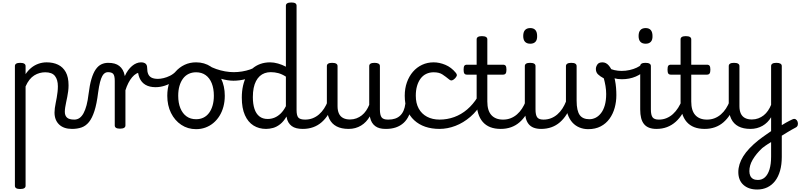

<svg xmlns="http://www.w3.org/2000/svg" viewBox="-20 -1021 6445 1546"><path d="M142 501Q121 501 110.5 494.5Q100 488 100 475V-489Q100 -502 110.5 -508.5Q121 -515 142 -515Q164 -515 175 -508.5Q186 -502 186 -489V-424Q205 -453 231 -474.5Q257 -496 289 -507.5Q321 -519 356 -519Q408 -519 447.5 -500Q487 -481 509.5 -440.5Q532 -400 532 -334Q532 -310 529 -286.5Q526 -263 521.5 -240.5Q517 -218 512.5 -197Q508 -176 505 -156.5Q502 -137 502 -120Q502 -91 519 -74.5Q536 -58 579 -58Q593 -58 599.5 -46.5Q606 -35 604.5 -20.5Q603 -6 592 5.5Q581 17 560 17Q493 17 456 -18.5Q419 -54 419 -115Q419 -131 421.5 -150.5Q424 -170 428.5 -191.5Q433 -213 437 -236Q441 -259 443.5 -281.5Q446 -304 446 -326Q446 -379 422.5 -409Q399 -439 344 -439Q322 -439 299.5 -433Q277 -427 256 -414Q235 -401 217.5 -379Q200 -357 186 -325V475Q186 488 175 494.5Q164 501 142 501Z M560 17Q551 17 547 5.5Q543 -6 545 -20.5Q547 -35 555 -46.5Q563 -58 578 -58Q602 -58 620.5 -71Q639 -84 653 -110Q667 -136 677 -174Q687 -212 693 -263Q702 -337 716.5 -385.5Q731 -434 751 -462.5Q771 -491 796 -503Q821 -515 851 -515Q860 -515 864.5 -503.5Q869 -492 868.5 -477.5Q868 -463 863 -451.5Q858 -440 849 -440Q837 -440 825.5 -433.5Q814 -427 804 -409.5Q794 -392 785.5 -359.5Q777 -327 770 -275Q759 -185 740.5 -127.5Q722 -70 696.5 -38.5Q671 -7 637 5Q603 17 560 17Z M946 15Q925 15 914.5 8.5Q904 2 904 -11V-369Q904 -411 892 -425.5Q880 -440 849 -440Q834 -440 827 -451.5Q820 -463 820 -477.5Q820 -492 828 -503.5Q836 -515 851 -515Q880 -515 902 -509Q924 -503 940.5 -490Q957 -477 968 -458Q979 -439 984 -413L985 -408Q996 -434 1011 -454.5Q1026 -475 1043 -489.5Q1060 -504 1078.5 -511.5Q1097 -519 1115 -519Q1134 -519 1143.5 -507Q1153 -495 1153 -479Q1153 -463 1143.5 -451Q1134 -439 1115 -439Q1097 -439 1078.5 -428.5Q1060 -418 1043.5 -398.5Q1027 -379 1013.5 -352.5Q1000 -326 990 -294V-11Q990 2 979 8.5Q968 15 946 15Z M1233 -319Q1184 -319 1151.5 -338Q1119 -357 1103.5 -393.5Q1088 -430 1088 -484L1115 -519Q1139 -519 1152 -508.5Q1165 -498 1165 -473Q1165 -444 1173.5 -424.5Q1182 -405 1201 -395.5Q1220 -386 1252 -386Q1271 -386 1297 -392Q1323 -398 1350 -411.5Q1377 -425 1399 -449Q1409 -460 1422.5 -456.5Q1436 -453 1441.5 -441.5Q1447 -430 1434 -415Q1411 -388 1378.5 -366Q1346 -344 1308.5 -331.5Q1271 -319 1233 -319Z M1559 19Q1492 19 1439.5 -16Q1387 -51 1357 -111.5Q1327 -172 1327 -250Q1327 -309 1344 -358Q1361 -407 1392.5 -443Q1424 -479 1466 -499Q1508 -519 1559 -519Q1626 -519 1678 -484.5Q1730 -450 1760 -389Q1790 -328 1790 -250Q1790 -203 1779 -162Q1768 -121 1747.5 -88Q1727 -55 1698.5 -31Q1670 -7 1634.5 6Q1599 19 1559 19ZM1559 -61Q1592 -61 1618.5 -74Q1645 -87 1663.5 -112Q1682 -137 1692 -172Q1702 -207 1702 -250Q1702 -308 1685 -350.5Q1668 -393 1636 -416Q1604 -439 1559 -439Q1526 -439 1499 -426Q1472 -413 1453.5 -388Q1435 -363 1425 -328.5Q1415 -294 1415 -250Q1415 -192 1432.5 -149.5Q1450 -107 1482 -84Q1514 -61 1559 -61Z M1860 -371Q1814 -371 1757.5 -387.5Q1701 -404 1636 -438Q1627 -443 1624.5 -454.5Q1622 -466 1625.5 -477.5Q1629 -489 1637 -494.5Q1645 -500 1657 -494Q1687 -477 1721.5 -465Q1756 -453 1792 -446.5Q1828 -440 1862 -440Q1895 -440 1929 -445.5Q1963 -451 1993.5 -461.5Q2024 -472 2045 -486Q2056 -494 2065.5 -483.5Q2075 -473 2077 -457Q2079 -441 2065 -431Q2017 -400 1963.5 -385.5Q1910 -371 1860 -371Z M2122 17Q2065 17 2021 -10.5Q1977 -38 1952 -94Q1927 -150 1927 -235Q1927 -287 1937 -331Q1947 -375 1966 -410Q1985 -445 2012.5 -469Q2040 -493 2076 -506Q2112 -519 2155 -519Q2185 -519 2218.5 -509.5Q2252 -500 2282 -484V-975Q2282 -988 2293 -994.5Q2304 -1001 2326 -1001Q2348 -1001 2358 -994.5Q2368 -988 2368 -975V-135Q2368 -90 2382.5 -74Q2397 -58 2437 -58Q2449 -58 2455 -46.5Q2461 -35 2459.5 -20.5Q2458 -6 2448 5.5Q2438 17 2418 17Q2390 17 2367.5 11.5Q2345 6 2329 -6Q2313 -18 2302.5 -35.5Q2292 -53 2288 -77L2287 -83Q2264 -43 2236 -21Q2208 1 2179 9Q2150 17 2122 17ZM2135 -63Q2164 -63 2190 -73.5Q2216 -84 2239.5 -106.5Q2263 -129 2282 -166V-404Q2251 -424 2221.5 -432Q2192 -440 2160 -440Q2134 -440 2111.5 -432Q2089 -424 2071.5 -408Q2054 -392 2041.5 -368Q2029 -344 2022.5 -312Q2016 -280 2016 -239Q2016 -184 2029 -144.5Q2042 -105 2068.5 -84Q2095 -63 2135 -63Z M2418 17Q2404 17 2397.5 5.5Q2391 -6 2392.5 -20.5Q2394 -35 2405 -46.5Q2416 -58 2437 -58Q2470 -58 2498 -69Q2526 -80 2549 -100Q2572 -120 2589.5 -147Q2607 -174 2619 -205Q2625 -220 2636.5 -218.5Q2648 -217 2656.5 -207Q2665 -197 2662 -186Q2647 -138 2623.5 -100.5Q2600 -63 2569.5 -36.5Q2539 -10 2501 3.5Q2463 17 2418 17Z M2787 17Q2729 17 2690 -3.5Q2651 -24 2631.5 -64.5Q2612 -105 2612 -166V-489Q2612 -502 2622.5 -508.5Q2633 -515 2654 -515Q2676 -515 2687 -508.5Q2698 -502 2698 -489V-166Q2698 -131 2709 -107Q2720 -83 2742.5 -71Q2765 -59 2798 -59Q2826 -59 2850 -68Q2874 -77 2893.5 -92.5Q2913 -108 2928 -130Q2943 -152 2953 -177V-489Q2953 -502 2963.5 -508.5Q2974 -515 2996 -515Q3017 -515 3028 -508.5Q3039 -502 3039 -489V-140Q3039 -95 3052.5 -76.5Q3066 -58 3103 -58Q3117 -58 3124 -46.5Q3131 -35 3129.5 -20.5Q3128 -6 3117 5.5Q3106 17 3084 17Q3058 17 3037.5 11.5Q3017 6 3001.5 -5.5Q2986 -17 2975.5 -34Q2965 -51 2960 -74L2958 -84Q2944 -60 2926.5 -41.5Q2909 -23 2887.5 -10Q2866 3 2841 10Q2816 17 2787 17Z M3089 17Q3075 17 3068.5 5.5Q3062 -6 3063.5 -20.5Q3065 -35 3076 -46.5Q3087 -58 3108 -58Q3138 -58 3161.5 -66Q3185 -74 3202 -90Q3219 -106 3229.5 -130Q3240 -154 3244 -186Q3246 -201 3259 -205.5Q3272 -210 3284.5 -205.5Q3297 -201 3295 -186Q3291 -133 3274 -94.5Q3257 -56 3230 -31.5Q3203 -7 3167.5 5Q3132 17 3089 17Z M3520 17Q3391 17 3315 -53Q3239 -123 3239 -250Q3239 -309 3256.5 -358Q3274 -407 3305 -443Q3336 -479 3378.5 -499Q3421 -519 3472 -519Q3518 -519 3566 -499Q3614 -479 3650 -435Q3661 -421 3658 -411.5Q3655 -402 3644 -390Q3631 -377 3620 -374Q3609 -371 3597 -381Q3569 -404 3542.5 -421.5Q3516 -439 3472 -439Q3439 -439 3412 -426Q3385 -413 3366.5 -388Q3348 -363 3338 -328.5Q3328 -294 3328 -250Q3328 -190 3351.5 -147Q3375 -104 3418.5 -81Q3462 -58 3520 -58Q3534 -58 3541.5 -46.5Q3549 -35 3549 -20.5Q3549 -6 3542 5.5Q3535 17 3520 17Z M3518 17Q3509 17 3504.5 5.5Q3500 -6 3500 -20.5Q3500 -35 3505 -46.5Q3510 -58 3519 -58Q3581 -58 3637.5 -78.5Q3694 -99 3741.5 -139.5Q3789 -180 3825 -238Q3830 -246 3841.5 -239Q3853 -232 3861.5 -220.5Q3870 -209 3865 -201Q3824 -129 3767.5 -80.5Q3711 -32 3647 -7.5Q3583 17 3518 17Z M4012 17Q3964 17 3928 3Q3892 -11 3867.5 -39Q3843 -67 3830.5 -108Q3818 -149 3818 -203V-420H3740Q3725 -420 3719 -429Q3713 -438 3713 -460Q3713 -483 3719 -491.5Q3725 -500 3740 -500H3818V-704Q3818 -717 3828.5 -723.5Q3839 -730 3860 -730Q3882 -730 3893 -723.5Q3904 -717 3904 -704V-500H4030Q4045 -500 4051.5 -491.5Q4058 -483 4058 -460Q4058 -438 4051.5 -429Q4045 -420 4030 -420H3904V-203Q3904 -167 3912 -140Q3920 -113 3936 -95Q3952 -77 3975.5 -67.5Q3999 -58 4030 -58Q4044 -58 4051 -46.5Q4058 -35 4056.5 -20.5Q4055 -6 4044 5.5Q4033 17 4012 17Z M4012 17Q3998 17 3991.5 5.5Q3985 -6 3986.5 -20.5Q3988 -35 3999 -46.5Q4010 -58 4031 -58Q4064 -58 4092 -69Q4120 -80 4143 -100Q4166 -120 4183.5 -147Q4201 -174 4213 -205Q4219 -220 4230.5 -218.5Q4242 -217 4250.5 -207Q4259 -197 4256 -186Q4241 -138 4217.5 -100.5Q4194 -63 4163.5 -36.5Q4133 -10 4095 3.5Q4057 17 4012 17Z M4337 17Q4303 17 4278 7.5Q4253 -2 4237 -21.5Q4221 -41 4213.5 -70.5Q4206 -100 4206 -140V-489Q4206 -502 4216.5 -508.5Q4227 -515 4248 -515Q4270 -515 4281 -508.5Q4292 -502 4292 -489V-140Q4292 -95 4305.5 -76.5Q4319 -58 4356 -58Q4370 -58 4377 -46.5Q4384 -35 4382.5 -20.5Q4381 -6 4370 5.5Q4359 17 4337 17ZM4250 -669Q4222 -669 4207.5 -684.5Q4193 -700 4193 -731Q4193 -763 4207.5 -779Q4222 -795 4250 -795Q4277 -795 4291 -779Q4305 -763 4305 -731Q4306 -700 4291.5 -684.5Q4277 -669 4250 -669Z M4337 17Q4323 17 4316.5 5.5Q4310 -6 4311.5 -20.5Q4313 -35 4324 -46.5Q4335 -58 4356 -58Q4389 -58 4417 -69Q4445 -80 4468 -100Q4491 -120 4508.5 -147Q4526 -174 4538 -205Q4544 -220 4555.5 -218.5Q4567 -217 4575.5 -207Q4584 -197 4581 -186Q4566 -138 4542.5 -100.5Q4519 -63 4488.5 -36.5Q4458 -10 4420 3.5Q4382 17 4337 17Z M4716 19Q4679 19 4646 5.5Q4613 -8 4589 -34.5Q4565 -61 4551 -101Q4537 -141 4537 -193V-489Q4537 -501 4547.5 -508Q4558 -515 4580 -515Q4603 -515 4613 -508Q4623 -501 4623 -489V-211Q4623 -169 4629.5 -140Q4636 -111 4648.5 -94Q4661 -77 4680.5 -69Q4700 -61 4726 -61Q4752 -61 4776 -73Q4800 -85 4819.5 -110Q4839 -135 4850 -173.5Q4861 -212 4861 -264Q4861 -296 4855.5 -328.5Q4850 -361 4842 -390Q4812 -406 4795 -422.5Q4778 -439 4778 -466Q4778 -483 4789.5 -501Q4801 -519 4831 -519Q4860 -519 4881.5 -494Q4903 -469 4917 -430Q4926 -405 4932 -375Q4938 -345 4940.5 -314.5Q4943 -284 4943 -255Q4943 -202 4929.5 -153Q4916 -104 4888 -65Q4860 -26 4817 -3.5Q4774 19 4716 19Z M4987 -383Q4953 -383 4923 -391.5Q4893 -400 4856 -419Q4845 -425 4844 -435.5Q4843 -446 4848.5 -456Q4854 -466 4862.5 -472Q4871 -478 4877 -475Q4899 -463 4927 -456.5Q4955 -450 4986 -450Q5018 -450 5049.5 -457Q5081 -464 5106.5 -476Q5132 -488 5145 -501Q5156 -514 5168.5 -508.5Q5181 -503 5186.5 -490Q5192 -477 5182 -465Q5151 -427 5100 -405Q5049 -383 4987 -383Z M5266 17Q5232 17 5207 7.5Q5182 -2 5166 -21.5Q5150 -41 5142.5 -70.5Q5135 -100 5135 -140V-489Q5135 -502 5145.5 -508.5Q5156 -515 5177 -515Q5199 -515 5210 -508.5Q5221 -502 5221 -489V-140Q5221 -95 5234.5 -76.5Q5248 -58 5285 -58Q5299 -58 5306 -46.5Q5313 -35 5311.5 -20.5Q5310 -6 5299 5.5Q5288 17 5266 17ZM5179 -669Q5151 -669 5136.5 -684.5Q5122 -700 5122 -731Q5122 -763 5136.5 -779Q5151 -795 5179 -795Q5206 -795 5220 -779Q5234 -763 5234 -731Q5235 -700 5220.5 -684.5Q5206 -669 5179 -669Z M5266 17Q5252 17 5245.5 5.5Q5239 -6 5240.5 -20.5Q5242 -35 5253 -46.5Q5264 -58 5285 -58Q5319 -58 5347.5 -70Q5376 -82 5399 -103Q5422 -124 5440.5 -153Q5459 -182 5472 -216Q5478 -231 5490 -229.5Q5502 -228 5510.5 -219Q5519 -210 5516 -199Q5500 -148 5476 -108Q5452 -68 5420.5 -40Q5389 -12 5350.5 2.5Q5312 17 5266 17Z M5654 17Q5606 17 5570 3Q5534 -11 5509.5 -39Q5485 -67 5472.5 -108Q5460 -149 5460 -203V-420H5382Q5367 -420 5361 -429Q5355 -438 5355 -460Q5355 -483 5361 -491.5Q5367 -500 5382 -500H5460V-704Q5460 -717 5470.5 -723.5Q5481 -730 5502 -730Q5524 -730 5535 -723.5Q5546 -717 5546 -704V-500H5672Q5687 -500 5693.5 -491.5Q5700 -483 5700 -460Q5700 -438 5693.5 -429Q5687 -420 5672 -420H5546V-203Q5546 -167 5554 -140Q5562 -113 5578 -95Q5594 -77 5617.5 -67.5Q5641 -58 5672 -58Q5686 -58 5693 -46.5Q5700 -35 5698.5 -20.5Q5697 -6 5686 5.5Q5675 17 5654 17Z M5654 17Q5640 17 5633.5 5.5Q5627 -6 5628.5 -20.5Q5630 -35 5641 -46.5Q5652 -58 5673 -58Q5706 -58 5734 -69Q5762 -80 5785 -100Q5808 -120 5825.5 -147Q5843 -174 5855 -205Q5861 -220 5872.5 -218.5Q5884 -217 5892.5 -207Q5901 -197 5898 -186Q5883 -138 5859.5 -100.5Q5836 -63 5805.5 -36.5Q5775 -10 5737 3.5Q5699 17 5654 17Z M6246 5Q6262 -5 6278 -15Q6294 -25 6309 -33.5Q6324 -42 6337 -48.5Q6350 -55 6361 -60Q6376 -67 6387 -60.5Q6398 -54 6402.5 -40.5Q6407 -27 6403.5 -13.5Q6400 0 6385 7Q6372 14 6355.5 23Q6339 32 6321.5 43Q6304 54 6286 65Q6268 76 6251 86ZM6077 505Q6008 505 5966.5 468Q5925 431 5925 364Q5925 333 5935 301Q5945 269 5965 237Q5985 205 6016 172.5Q6047 140 6087 108Q6104 95 6121 82.5Q6138 70 6155 58.5Q6172 47 6189 35V-77Q6176 -55 6158.5 -37.5Q6141 -20 6120 -8Q6099 4 6074.5 10.5Q6050 17 6023 17Q5965 17 5926 -3.5Q5887 -24 5867.5 -64.5Q5848 -105 5848 -166V-489Q5848 -502 5858.5 -508.5Q5869 -515 5890 -515Q5912 -515 5923 -508.5Q5934 -502 5934 -489V-166Q5934 -131 5945 -107Q5956 -83 5978.5 -71Q6001 -59 6034 -59Q6062 -59 6086 -68Q6110 -77 6129.5 -92.5Q6149 -108 6164 -130Q6179 -152 6189 -177V-489Q6189 -502 6199.5 -508.5Q6210 -515 6232 -515Q6253 -515 6264 -508.5Q6275 -502 6275 -489V243Q6275 305 6261 354Q6247 403 6221 436.5Q6195 470 6158.5 487.5Q6122 505 6077 505ZM6082 428Q6116 428 6139.5 406.5Q6163 385 6176 343Q6189 301 6189 240V123Q6175 131 6163 139Q6151 147 6140 154.5Q6129 162 6118 171Q6092 195 6073 218.5Q6054 242 6040.5 265Q6027 288 6020.5 311Q6014 334 6014 357Q6014 379 6021.5 395Q6029 411 6044 419.5Q6059 428 6082 428Z"/></svg>

Font: Playwrite PL
Style: Regular
Weight: 400
Designer: Veronika Burian, José Scaglione
Foundry: TypeTogether
Version: Version 1.002